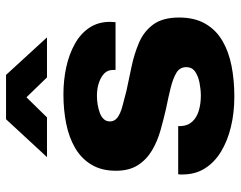

<svg xmlns="http://www.w3.org/2000/svg" viewBox="-98 -666 776 619"><g transform="rotate(-90 289.5 -356.0)"><path d="M288 12Q236 12 190.5 1Q145 -10 110.5 -31Q76 -52 56.5 -83Q37 -114 37 -155Q37 -159 37 -162.5Q37 -166 38 -169H193Q193 -167 193 -164.5Q193 -162 193 -160Q194 -138 207.5 -123.5Q221 -109 243 -102.5Q265 -96 291 -96Q310 -96 331.5 -100Q353 -104 368 -114Q383 -124 383 -143Q383 -164 364.5 -175Q346 -186 315.5 -193.5Q285 -201 250 -208Q215 -216 179.5 -226Q144 -236 114.5 -253.5Q85 -271 67 -299Q49 -327 49 -370Q49 -416 68.5 -448.5Q88 -481 122 -501Q156 -521 200.5 -530Q245 -539 295 -539Q341 -539 382.5 -530Q424 -521 457.5 -502.5Q491 -484 510 -455.5Q529 -427 529 -389Q529 -384 528.5 -378.5Q528 -373 528 -371H374V-379Q374 -396 363 -407Q352 -418 333 -424.5Q314 -431 291 -431Q276 -431 261.5 -428.5Q247 -426 235 -421.5Q223 -417 215.5 -409Q208 -401 208 -389Q208 -374 221 -364.5Q234 -355 256.5 -349Q279 -343 306 -336Q343 -328 384 -319.5Q425 -311 461.5 -295.5Q498 -280 520.5 -249.5Q543 -219 543 -166Q543 -116 523 -81.5Q503 -47 468 -26.5Q433 -6 387 3Q341 12 288 12ZM93 -592 215 -724H358L479 -592H350L257 -688L314 -687L221 -592Z"/></g></svg>

Font: Archivo SemiBold ExtraBold
Style: Regular
Weight: 800
Version: Version 2.001